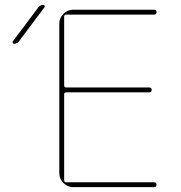

<svg xmlns="http://www.w3.org/2000/svg" viewBox="-20 -770 744 790"><path d="M281 0Q258 0 241 -17Q224 -34 224 -57V-673Q224 -696 241 -713Q258 -730 281 -730H614Q624 -730 624 -720Q624 -710 614 -710H253Q244 -710 244 -702V-419Q244 -410 253 -410H594Q604 -410 604 -400Q604 -390 594 -390H253Q244 -390 244 -382V-29Q244 -20 253 -20H614Q624 -20 624 -10Q624 0 614 0ZM38 -590Q34 -590 32.5 -593.5Q31 -597 33 -600L138 -740Q147 -750 158 -750Q162 -750 163.5 -746.5Q165 -743 163 -740L58 -600Q50 -590 38 -590Z"/></svg>

Font: Rounded Mplus 1c Thin
Style: Regular
Weight: 250
Version: Version 1.059.20150529